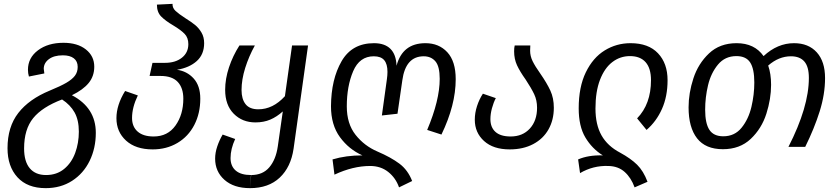

<svg xmlns="http://www.w3.org/2000/svg" viewBox="-20 -762 4355 996"><path d="M477 -73Q477 7 445 72.5Q413 138 354 176Q295 214 217 214Q122 214 70.5 157.5Q19 101 19 7Q19 -104 75 -176Q131 -248 238 -292Q294 -315 324 -332.5Q354 -350 368.5 -369Q383 -388 383 -415Q383 -444 363 -459.5Q343 -475 306 -475Q260 -475 233.5 -455Q207 -435 207 -405Q207 -399 210 -381L130 -365Q125 -382 125 -400Q125 -462 177 -501Q229 -540 309 -540Q382 -540 425.5 -505.5Q469 -471 469 -416Q469 -367 440 -331.5Q411 -296 353 -268Q477 -203 477 -73ZM389 -79Q389 -139 367 -178.5Q345 -218 302 -246Q199 -207 152 -149Q105 -91 105 8Q105 76 134.5 111Q164 146 219 146Q274 146 312.5 114.5Q351 83 370 31.5Q389 -20 389 -79Z M1019 -250Q1019 -174 988 -114Q957 -54 900.5 -20.5Q844 13 772 13Q684 13 634 -32.5Q584 -78 584 -149Q584 -217 629 -290L695 -267Q665 -205 665 -150Q665 -105 694 -79.5Q723 -54 777 -54Q850 -54 890.5 -111Q931 -168 931 -250Q931 -306 902 -337Q873 -368 813 -368H756L771 -436H836Q890 -436 923.5 -462.5Q957 -489 957 -533Q957 -566 938 -586Q919 -606 879 -630Q838 -654 816 -676.5Q794 -699 794 -738L875 -742Q874 -721 890.5 -705.5Q907 -690 941 -668Q973 -648 992 -632.5Q1011 -617 1025 -593.5Q1039 -570 1039 -538Q1039 -480 1001 -445.5Q963 -411 898 -400Q950 -393 984.5 -355Q1019 -317 1019 -250Z M1578 -526 1503 9Q1489 105 1431 159.5Q1373 214 1277 214L1283 146Q1343 146 1377 106Q1411 66 1421 -2L1447 -184Q1416 -156 1382 -141.5Q1348 -127 1305 -127Q1237 -127 1192.5 -172Q1148 -217 1148 -296Q1148 -353 1168 -413Q1188 -473 1222 -526H1302Q1271 -470 1252 -409.5Q1233 -349 1233 -295Q1233 -248 1254 -221.5Q1275 -195 1320 -195Q1396 -195 1458 -263L1495 -526ZM1282 146 1277 214Q1193 214 1144.5 171Q1096 128 1096 61Q1096 30 1107 -2.5Q1118 -35 1135 -64L1200 -41Q1176 11 1176 58Q1176 100 1203 123Q1230 146 1282 146Z M2344 -351Q2344 -217 2270 -64L2196 -88Q2261 -242 2261 -353Q2261 -418 2238.5 -444Q2216 -470 2178 -470Q2084 -470 2067 -345L2042 -172L1961 -163L1987 -351Q1990 -372 1990 -389Q1990 -430 1973 -450Q1956 -470 1919 -470Q1845 -470 1812 -392.5Q1779 -315 1779 -210Q1779 -120 1824.5 -62.5Q1870 -5 1938 24Q2008 54 2052 87Q2096 120 2118 177L2050 210Q2033 161 1994 130Q1955 99 1900 99Q1811 99 1715 144L1705 65Q1775 44 1860 44Q1790 13 1743.5 -50.5Q1697 -114 1697 -211Q1698 -351 1752 -444.5Q1806 -538 1920 -538Q1976 -538 2005.5 -508.5Q2035 -479 2037 -421Q2068 -538 2187 -538Q2257 -538 2300.5 -491Q2344 -444 2344 -351Z M2783 -380Q2817 -331 2835 -292Q2853 -253 2853 -203Q2853 -140 2825.5 -91Q2798 -42 2746 -14.5Q2694 13 2624 13Q2539 13 2491 -30.5Q2443 -74 2443 -141Q2443 -176 2454.5 -211.5Q2466 -247 2485 -276L2552 -253Q2540 -230 2532 -200.5Q2524 -171 2524 -144Q2524 -101 2550.5 -77.5Q2577 -54 2629 -54Q2691 -54 2728.5 -95Q2766 -136 2766 -203Q2766 -242 2751 -273.5Q2736 -305 2707 -349Q2677 -391 2662 -423.5Q2647 -456 2647 -496Q2647 -514 2650 -526H2731Q2730 -517 2730 -499Q2730 -471 2743 -444.5Q2756 -418 2783 -380Z M3136 99Q3057 96 2989 136L2979 65Q3032 42 3107 44Q3051 9 3016.5 -49Q2982 -107 2982 -200Q2982 -311 3019 -387Q3056 -463 3117 -500.5Q3178 -538 3251 -538Q3344 -538 3393.5 -485.5Q3443 -433 3443 -346Q3443 -262 3414 -197Q3385 -132 3334 -88L3285 -148Q3357 -222 3357 -346Q3357 -408 3329 -439.5Q3301 -471 3248 -471Q3197 -471 3156.5 -440Q3116 -409 3092.5 -348Q3069 -287 3069 -199Q3069 -115 3100.5 -59.5Q3132 -4 3197 30Q3252 60 3285 92.5Q3318 125 3339 181L3272 210Q3254 160 3220.5 130Q3187 100 3136 99Z M4260 -357Q4260 -273 4232 -184Q4204 -95 4157 0H4070Q4176 -207 4176 -358Q4176 -416 4152.5 -443Q4129 -470 4083 -470Q4020 -470 3965 -422Q3980 -379 3980 -322Q3980 -249 3955.5 -172Q3931 -95 3874.5 -41.5Q3818 12 3730 12Q3640 12 3596 -44.5Q3552 -101 3552 -205Q3552 -279 3577 -355.5Q3602 -432 3658 -485Q3714 -538 3801 -538Q3894 -538 3941 -471Q4013 -538 4099 -538Q4174 -538 4217 -490.5Q4260 -443 4260 -357ZM3893 -334Q3893 -405 3871.5 -438Q3850 -471 3800 -471Q3741 -471 3704.5 -427Q3668 -383 3653 -320Q3638 -257 3638 -193Q3638 -122 3660 -88.5Q3682 -55 3732 -55Q3791 -55 3827 -99.5Q3863 -144 3878 -207.5Q3893 -271 3893 -334Z"/></svg>

Font: FiraGO Book
Style: Italic
Weight: 350
Italic angle: -8°
Designer: bBox Type GmbH
Foundry: bBox Type GmbH
Version: Version 1.001